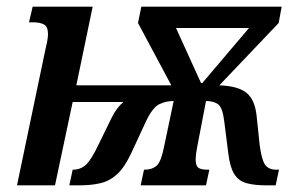

<svg xmlns="http://www.w3.org/2000/svg" viewBox="-20 -556 892 576"><path d="M114 -397Q118 -414 121 -429Q124 -444 124 -453Q124 -476 112 -482.5Q100 -489 81 -489H67L78 -536H258L209 -300H494L394 -487L404 -536H825L816 -487L638 -300Q694 -298 719.5 -277.5Q745 -257 750 -207L759 -121Q765 -76 775.5 -61.5Q786 -47 808 -47H817L807 0H778Q743 0 719.5 -6.5Q696 -13 683 -33.5Q670 -54 665 -95L653 -190Q648 -233 634.5 -243Q621 -253 598 -253L571 -112Q567 -91 567 -78Q567 -58 575.5 -52.5Q584 -47 601 -47H608L598 0H402L412 -47H415Q436 -47 449.5 -58.5Q463 -70 472 -115L501 -253Q478 -253 458 -243.5Q438 -234 418 -192L373 -95Q353 -53 331 -33Q309 -13 281.5 -6.5Q254 0 219 0H188L198 -47H199Q222 -47 238 -62Q254 -77 275 -121L314 -201Q329 -232 350 -250H198L145 0H31ZM583 -307H587L727 -472H508Z"/></svg>

Font: Noto Serif ExtraCondensed SemiBold
Style: Italic
Weight: 600
Width: 2
Italic angle: -12°
Designer: Monotype Design Team
Foundry: Monotype Imaging Inc.
Version: Version 2.013